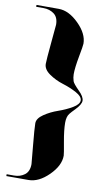

<svg xmlns="http://www.w3.org/2000/svg" viewBox="-99 -815 559 998"><g transform="rotate(10 180.5 -315.5)"><path d="M127.9 52.7Q127.9 48.8 119.1 -42.5Q110.4 -133.8 110.4 -160.2Q110.4 -185.5 143.6 -208Q176.8 -230.5 216.3 -244.1Q255.9 -257.8 289.1 -277.3Q322.3 -296.9 322.3 -317.4Q322.3 -337.9 289.1 -356Q255.9 -374 216.3 -386.2Q176.8 -398.4 143.6 -421.4Q110.4 -444.3 110.4 -473.6Q110.4 -494.1 119.1 -586.4Q127.9 -678.7 127.9 -682.6Q127.9 -721.7 104.5 -739.3Q81.1 -756.8 48.8 -756.8H9.8V-766.6H127Q180.7 -766.6 232.9 -714.8Q285.2 -663.1 285.2 -610.4Q285.2 -599.6 273.9 -539.6Q262.7 -479.5 262.7 -445.3Q262.7 -428.7 268.6 -409.7Q272.5 -397.5 302.7 -367.2Q332 -338.9 332 -317.4Q332 -297.9 302.7 -267.6Q284.7 -249.5 275.9 -238.3Q262.7 -221.7 262.7 -189.5Q262.7 -151.4 273.9 -89.8Q285.2 -28.3 285.2 -19.5Q285.2 33.2 232.9 85Q180.7 136.7 127 136.7H9.8V127H48.8Q81.1 127 104.5 109.4Q127.9 91.8 127.9 52.7Z"/></g></svg>

Font: spinweradBold
Style: Regular
Weight: 700
Width: 7
Version: Version 0.3 ; ttfautohint (v1.2) -l 8 -r 50 -G 200 -x 14 -D 